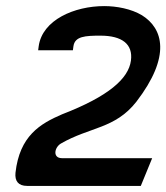

<svg xmlns="http://www.w3.org/2000/svg" viewBox="-20 -610 546 630"><path d="M105.2 -445H219.2L220.9 -458C225.4 -491 259.7 -493 309.7 -493C380.7 -493 416.9 -465 409.6 -411C401.6 -352 336.7 -294 183.8 -235C111.6 -204 44.2 -164 30.8 -43C28.2 -16 40 0 69 0H442L479.3 -91H183.3C152.3 -91 158 -126 179.8 -139C275.2 -194 357.3 -187 427.3 -276C542.6 -426 514.9 -517 445.7 -560C410.6 -581 362.8 -590 321.8 -590C224.8 -590 118.7 -545 106.9 -458Z"/></svg>

Font: Charger
Style: ExBdIt
Weight: 400
Designer: Jasper
Foundry: Cannot Into Space Fonts
Version: Version 0.99